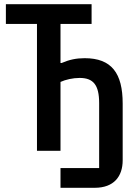

<svg xmlns="http://www.w3.org/2000/svg" viewBox="-20 -718 640 914"><path d="M268 176H431C522 176 564 122 564 45V-225C564 -370 511 -441 383 -441C343 -441 310 -434 273 -418H268V-604H416V-698H8V-604H156V0H268V-328C292 -339 327 -347 359 -347C424 -347 452 -314 452 -227V82H268Z"/></svg>

Font: IBM Mono Medium
Style: Regular
Weight: 500
Monospace: yes
Designer: Mike Abbink, Paul van der Laan, Pieter van Rosmalen
Foundry: Bold Monday
Version: Version 2.3